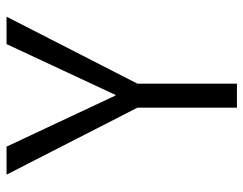

<svg xmlns="http://www.w3.org/2000/svg" viewBox="-102 -458 779 616"><g transform="rotate(-90 288.0 -150.5)"><path d="M35.2 -519.5H125L289.1 -169.9H291L454.1 -519.5H542L327.1 -99.6V219.7H250V-99.6Z"/></g></svg>

Font: GenEi M Gothic v2 Regular
Style: Regular
Weight: 400
Version: Version 2.0